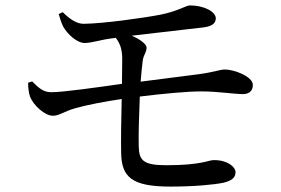

<svg xmlns="http://www.w3.org/2000/svg" viewBox="-20 -707 1040 710"><path d="M84 -401C84 -383 86 -364 91 -350C104 -316 147 -279 175 -279C200 -279 214 -294 259 -307C297 -318 369 -332 430 -341C428 -265 427 -183 428 -143C429 -53 466 -17 610 -17C698 -17 770 -24 805 -31C835 -38 851 -49 851 -70C851 -89 823 -115 771 -115C750 -115 726 -96 595 -96C509 -96 494 -114 493 -167C492 -208 494 -281 497 -350C587 -361 672 -369 726 -369C785 -369 845 -359 880 -359C904 -360 915 -373 915 -393C915 -424 846 -450 812 -450C793 -450 775 -441 718 -433L500 -405C503 -437 505 -464 508 -484C511 -505 522 -513 522 -531C522 -543 500 -561 467 -575L735 -606C769 -611 778 -624 778 -640C777 -663 737 -687 681 -687C667 -686 638 -666 575 -653C507 -640 363 -620 291 -619C265 -618 238 -636 212 -662L197 -655C202 -638 207 -622 214 -608C230 -580 265 -548 293 -548C319 -548 357 -561 393 -565L408 -567C422 -549 431 -529 432 -494L431 -397C340 -384 214 -366 169 -366C139 -366 121 -384 99 -406Z"/></svg>

Font: Noto Serif CJK SC Medium
Style: Regular
Weight: 500
Designer: Ryoko NISHIZUKA 西塚涼子 (kana & ideographs); Frank Grießhammer (Latin, Greek & Cyrillic); Wenlong ZHANG 张文龙 (bopomofo); San
Foundry: Adobe
Version: Version 2.001;hotconv 1.1.0;makeotfexe 2.6.0